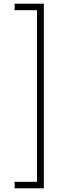

<svg xmlns="http://www.w3.org/2000/svg" viewBox="-20 -852 368 1038"><path d="M59 131H180V-797H59V-832H217V166H59Z"/></svg>

Font: Noto Sans Devanagari ExtraLight
Style: Regular
Weight: 200
Designer: Jelle Bosma - Monotype Design Team
Foundry: Monotype Imaging Inc.
Version: Version 2.004; ttfautohint (v1.8.4.7-5d5b)